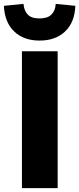

<svg xmlns="http://www.w3.org/2000/svg" viewBox="-35 -969 408 989"><path d="M78 0V-705H262V0ZM169 -760Q87 -760 38 -807Q-11 -854 -15 -939L86 -949Q89 -914 108 -894Q127 -874 168 -874Q210 -874 230 -894Q250 -914 252 -949L353 -939Q350 -854 300.5 -807Q251 -760 169 -760Z"/></svg>

Font: Nunito Sans 7pt SemiCondensed Black
Style: Regular
Weight: 900
Width: 4
Designer: Vernon Adams
Foundry: Vernon Adams
Version: Version 3.101;gftools[0.9.27]